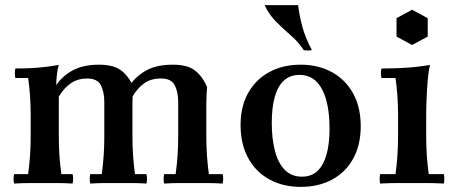

<svg xmlns="http://www.w3.org/2000/svg" viewBox="-20 -716 1783 751"><path d="M35 2Q31 -17 35 -35H90Q95 -71 97.5 -107.5Q100 -144 100 -184V-264Q100 -343 90 -411H40Q36 -430 40 -448Q85 -448 125 -451Q165 -454 210 -462Q205 -446 202.5 -423.5Q200 -401 200 -383L210 -338V-184Q210 -144 212.5 -107.5Q215 -71 220 -35H264Q268 -17 264 2Q232 0 207.5 0Q183 0 155 0Q127 0 97.5 0Q68 0 35 2ZM333 2Q329 -17 333 -35H378Q383 -71 385.5 -107.5Q388 -144 388 -184V-317Q388 -356 374.5 -382.5Q361 -409 321 -409Q285 -409 258 -391Q231 -373 210 -338L200 -383Q224 -419 265 -441Q306 -463 367 -463Q425 -463 454.5 -440Q484 -417 502 -376Q500 -361 499 -344Q498 -327 498 -312V-184Q498 -144 500.5 -107.5Q503 -71 508 -35H553Q557 -17 553 2Q521 0 496.5 0Q472 0 443 0Q415 0 390.5 0Q366 0 333 2ZM622 2Q618 -17 622 -35H667Q672 -71 674.5 -107.5Q677 -144 677 -184V-317Q677 -356 663.5 -382.5Q650 -409 610 -409Q571 -409 545 -391Q519 -373 498 -338L488 -383Q513 -419 553 -441Q593 -463 656 -463Q714 -463 743 -440Q772 -417 790 -376Q789 -361 788 -344Q787 -327 787 -312V-184Q787 -144 789.5 -107.5Q792 -71 797 -35H851Q855 -17 851 2Q819 0 789.5 0Q760 0 732 0Q704 0 679.5 0Q655 0 622 2Z M1151 -423Q1115 -423 1091 -401.5Q1067 -380 1055 -338Q1043 -296 1043 -236Q1043 -171 1056 -123.5Q1069 -76 1095 -50.5Q1121 -25 1161 -25L1156 15Q1088 15 1035 -13.5Q982 -42 951.5 -96.5Q921 -151 921 -227Q921 -300 951 -353Q981 -406 1034 -434.5Q1087 -463 1156 -463ZM1161 -25Q1198 -25 1221.5 -47Q1245 -69 1257 -111Q1269 -153 1269 -213Q1269 -278 1256 -325Q1243 -372 1217 -397.5Q1191 -423 1151 -423L1156 -463Q1224 -463 1277 -434.5Q1330 -406 1360.5 -352Q1391 -298 1391 -222Q1391 -149 1361.5 -95.5Q1332 -42 1279 -13.5Q1226 15 1156 15ZM1015 -696H1146Q1151 -655 1162.5 -612Q1174 -569 1200 -520Q1184 -517 1168 -520Q1148 -551 1118.5 -576.5Q1089 -602 1060.5 -630.5Q1032 -659 1015 -696Z M1716 -35Q1720 -17 1716 2Q1682 0 1651 0Q1620 0 1592 0Q1564 0 1533 0Q1502 0 1467 2Q1463 -17 1467 -35H1527Q1532 -71 1534.5 -107.5Q1537 -144 1537 -184V-264Q1537 -343 1527 -411H1472Q1468 -430 1472 -448Q1519 -448 1567 -451Q1615 -454 1662 -462Q1656 -439 1653 -402.5Q1650 -366 1648.5 -328.5Q1647 -291 1647 -264V-184Q1647 -144 1649.5 -107.5Q1652 -71 1657 -35ZM1592 -678 1653 -645V-573L1592 -540L1531 -573V-645Z"/></svg>

Font: Poltawski Nowy Medium
Style: Regular
Weight: 500
Version: Version 1.001;gftools[0.9.25]